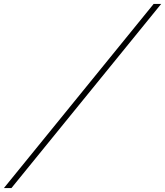

<svg xmlns="http://www.w3.org/2000/svg" viewBox="-282 -720 835 971"><path d="M533.2 -700.2 -224.1 231H-262.2L495.1 -700.2Z"/></svg>

Font: Redaction
Style: Italic
Weight: 400
Designer: Jeremy Mickel / Forest Young
Foundry: MCKL
Version: Version 2.001;hotconv 1.0.113;makeotfexe 2.5.65598 DEVELOPME